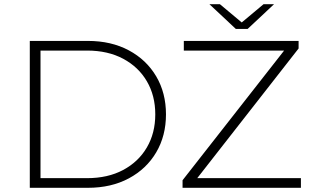

<svg xmlns="http://www.w3.org/2000/svg" viewBox="-20 -895 1498 915"><path d="M122 0V-700H399Q510 -700 594 -655Q678 -610 724.5 -531Q771 -452 771 -350Q771 -248 724.5 -169Q678 -90 594 -45Q510 0 399 0ZM173 -46H395Q494 -46 567 -85Q640 -124 680 -192.5Q720 -261 720 -350Q720 -439 680 -507.5Q640 -576 567 -615Q494 -654 395 -654H173ZM850 0V-36L1334 -654H856V-700H1403V-664L920 -46H1414V0ZM1104 -757 978 -875H1028L1132 -788L1236 -875H1286L1160 -757Z"/></svg>

Font: Montserrat Z Light
Style: Regular
Weight: 300
Designer: Julieta Ulanovsky
Foundry: Julieta Ulanovsky
Version: Version 8.000